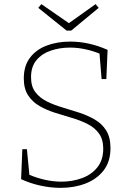

<svg xmlns="http://www.w3.org/2000/svg" viewBox="-20 -901 638 928"><path d="M130 -528Q130 -483 151 -455.5Q172 -428 206 -411Q240 -394 281 -382Q322 -370 363 -356.5Q404 -343 438.5 -323Q473 -303 493.5 -270Q514 -237 514 -185Q514 -120 481 -77.5Q448 -35 393.5 -14Q339 7 273 7Q226 7 177 -3.5Q128 -14 82 -35L88 -180H110L122 -56Q160 -40 199.5 -31.5Q239 -23 277 -23Q331 -23 377.5 -40.5Q424 -58 451.5 -93.5Q479 -129 479 -182Q479 -227 458.5 -255.5Q438 -284 403.5 -301.5Q369 -319 328 -331Q287 -343 246 -356Q205 -369 171 -388.5Q137 -408 116 -440Q95 -472 95 -522Q95 -582 124.5 -621.5Q154 -661 205 -680.5Q256 -700 319 -700Q410 -700 500 -660L494 -519H471L461 -642Q429 -655 392 -663Q355 -671 318 -671Q269 -671 226 -656.5Q183 -642 156.5 -610.5Q130 -579 130 -528ZM442 -881 457 -863 324 -753H302L165 -863L180 -881L313 -789Z"/></svg>

Font: Bitter ExtraLight
Style: Regular
Weight: 200
Designer: Sol Matas, and Bitter project Authors
Foundry: Sol Matas
Version: Version 2.001